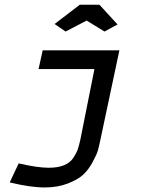

<svg xmlns="http://www.w3.org/2000/svg" viewBox="-20 -657 626 819"><path d="M162.1 -442.4H489.3L407.2 -55.7Q402.3 -32.2 397.5 -15.1Q392.6 2 375 34.7Q357.4 67.4 334.5 88.4Q311.5 109.4 268.6 126Q225.6 142.6 170.9 142.6Q109.4 142.6 21.5 121.1L59.6 40Q140.6 58.6 187.5 58.6Q226.6 58.6 252.9 47.9Q279.3 37.1 293 16.1Q306.6 -4.9 312 -21Q317.4 -37.1 323.2 -63.5L382.8 -362.3H144.5ZM320.3 -636.7H404.3L481.4 -552.7L425.8 -522.5L349.6 -569.3L259.8 -522.5L212.9 -554.7Z"/></svg>

Font: Thabit-Bold-Oblique
Style: Bold Oblique
Weight: 700
Designer: Regenerated by Nadim Shaikli
Foundry: MAK Alagha
Version: 0.01